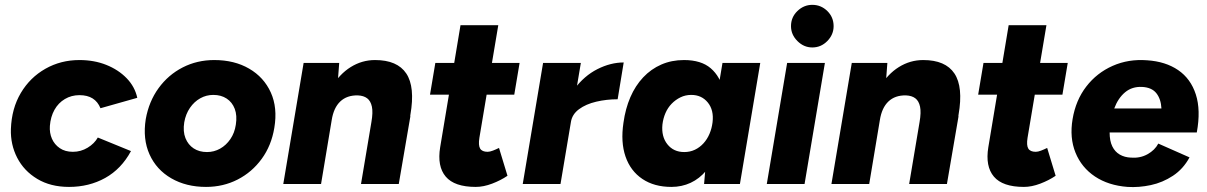

<svg xmlns="http://www.w3.org/2000/svg" viewBox="-20 -760 4985 793"><path d="M265 12Q189 12 134 -21Q79 -54 51 -108.5Q23 -163 25 -227Q28 -312 66 -376Q104 -440 167.5 -476Q231 -512 308 -512Q369 -512 419 -492Q469 -472 503 -437Q537 -402 547 -356L395 -313Q384 -340 362.5 -353.5Q341 -367 308 -367Q275 -367 248 -351Q221 -335 205 -306.5Q189 -278 186 -240Q184 -211 194.5 -187Q205 -163 227 -148Q249 -133 281 -133Q314 -133 342 -150Q370 -167 384 -192L521 -136Q481 -62 414.5 -25Q348 12 265 12Z M831 12Q749 12 687.5 -23.5Q626 -59 597.5 -122.5Q569 -186 582 -268Q595 -341 635 -396Q675 -451 734.5 -481.5Q794 -512 865 -512Q948 -512 1009 -476.5Q1070 -441 1098.5 -378Q1127 -315 1113 -232Q1101 -159 1061 -104Q1021 -49 961.5 -18.5Q902 12 831 12ZM835 -132Q864 -132 889 -146Q914 -160 931.5 -185.5Q949 -211 954 -245Q960 -283 949.5 -310.5Q939 -338 916 -353Q893 -368 861 -368Q832 -368 807 -354Q782 -340 764.5 -314.5Q747 -289 741 -255Q735 -217 746 -189.5Q757 -162 780 -147Q803 -132 835 -132Z M1150 0 1234 -500H1381L1374 -408L1306 0ZM1471 0 1514 -256 1675 -280 1627 0ZM1514 -256Q1521 -296 1516 -319.5Q1511 -343 1496.5 -354Q1482 -365 1458 -366Q1413 -367 1385.5 -341Q1358 -315 1350 -264L1303 -265Q1316 -344 1349 -399Q1382 -454 1428.5 -483Q1475 -512 1529 -512Q1621 -512 1658 -456.5Q1695 -401 1675 -286L1671 -256Z M1945 12Q1857 12 1821 -30.5Q1785 -73 1798 -152L1882 -656H2038L1960 -191Q1955 -160 1963 -146.5Q1971 -133 1994 -133Q2003 -133 2016 -138Q2029 -143 2041 -149L2076 -34Q2048 -15 2012.5 -1.5Q1977 12 1945 12ZM1756 -369 1778 -500H2126L2104 -369Z M2139 0 2223 -500H2379L2295 0ZM2297 -256Q2311 -337 2352 -392Q2393 -447 2447.5 -474.5Q2502 -502 2556 -502L2531 -350Q2485 -350 2442.5 -340Q2400 -330 2371.5 -309Q2343 -288 2338 -256Z M2888 0 2896 -93 2964 -500H3120L3036 0ZM2753 12Q2682 12 2633 -21Q2584 -54 2563.5 -113.5Q2543 -173 2555 -253Q2563 -311 2583.5 -358.5Q2604 -406 2636.5 -440.5Q2669 -475 2711.5 -493.5Q2754 -512 2805 -512Q2876 -512 2915.5 -478Q2955 -444 2968 -385Q2981 -326 2970 -248Q2962 -186 2943.5 -137.5Q2925 -89 2897 -55.5Q2869 -22 2832.5 -5Q2796 12 2753 12ZM2806 -132Q2830 -132 2850 -141.5Q2870 -151 2885.5 -168Q2901 -185 2910.5 -207.5Q2920 -230 2923 -255Q2929 -305 2903.5 -336.5Q2878 -368 2835 -368Q2811 -368 2790.5 -358Q2770 -348 2754 -331.5Q2738 -315 2728.5 -293Q2719 -271 2716 -246Q2711 -196 2736.5 -164Q2762 -132 2806 -132Z M3147 0 3231 -500H3387L3303 0ZM3335 -564Q3300 -564 3273.5 -590.5Q3247 -617 3247 -652Q3247 -689 3273.5 -714.5Q3300 -740 3335 -740Q3371 -740 3397 -714.5Q3423 -689 3423 -652Q3423 -617 3397 -590.5Q3371 -564 3335 -564Z M3414 0 3498 -500H3645L3638 -408L3570 0ZM3735 0 3778 -256 3939 -280 3891 0ZM3778 -256Q3785 -296 3780 -319.5Q3775 -343 3760.5 -354Q3746 -365 3722 -366Q3677 -367 3649.5 -341Q3622 -315 3614 -264L3567 -265Q3580 -344 3613 -399Q3646 -454 3692.5 -483Q3739 -512 3793 -512Q3885 -512 3922 -456.5Q3959 -401 3939 -286L3935 -256Z M4209 12Q4121 12 4085 -30.5Q4049 -73 4062 -152L4146 -656H4302L4224 -191Q4219 -160 4227 -146.5Q4235 -133 4258 -133Q4267 -133 4280 -138Q4293 -143 4305 -149L4340 -34Q4312 -15 4276.5 -1.5Q4241 12 4209 12ZM4020 -369 4042 -500H4390L4368 -369Z M4637 12Q4558 6 4502.5 -31Q4447 -68 4422 -129.5Q4397 -191 4410 -268Q4423 -346 4466.5 -402.5Q4510 -459 4575.5 -488Q4641 -517 4718 -511Q4794 -506 4846 -470.5Q4898 -435 4919 -370Q4940 -305 4923 -213H4563Q4563 -178 4574 -155.5Q4585 -133 4605 -121.5Q4625 -110 4651 -109Q4689 -106 4719.5 -123Q4750 -140 4764 -167L4893 -110Q4867 -62 4824.5 -34Q4782 -6 4733 4.5Q4684 15 4637 12ZM4582 -312H4777Q4775 -351 4756 -375Q4737 -399 4697 -401Q4656 -403 4627 -379Q4598 -355 4582 -312Z"/></svg>

Font: Figtree ExtraBold
Style: Italic
Weight: 800
Italic angle: -9.5°
Foundry: Erik Kennedy
Version: Version 2.001;gftools[0.9.30]